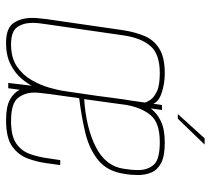

<svg xmlns="http://www.w3.org/2000/svg" viewBox="-50 -620 678 617"><g transform="rotate(90 288.5 -312.0)"><path d="M118 7Q71 7 54.5 -17Q38 -41 38 -78Q38 -89 39.5 -100.5Q41 -112 42 -124L78 -372Q84 -409 96.5 -438.5Q109 -468 137 -485.5Q165 -503 216 -503Q248 -503 277.5 -493.5Q307 -484 314 -466L318 -494H334L329 -458Q344 -478 370 -490.5Q396 -503 439 -503Q482 -503 504 -491.5Q526 -480 534.5 -460.5Q543 -441 543 -417Q543 -407 542 -395Q541 -383 539 -372Q531 -318 495 -289Q459 -260 406.5 -247.5Q354 -235 296 -228L282 -128V-127Q281 -116 279.5 -105.5Q278 -95 278 -84Q278 -53 295.5 -31Q313 -9 369 -9Q418 -9 442 -26Q466 -43 475.5 -70Q485 -97 489 -127L495 -167H511L505 -124Q501 -93 490 -63Q479 -33 451.5 -13Q424 7 367 7Q323 7 300.5 -5.5Q278 -18 269 -37L264 0H247L256 -76Q250 -63 233.5 -43Q217 -23 188.5 -8Q160 7 118 7ZM123 -9Q166 -9 193.5 -27.5Q221 -46 237.5 -74.5Q254 -103 262.5 -133Q271 -163 274 -186L288 -282L300 -372Q301 -378 302 -384Q303 -390 304 -396L310 -439Q309 -445 301.5 -456.5Q294 -468 274.5 -477.5Q255 -487 215 -487Q154 -487 128 -456.5Q102 -426 94 -369L59 -127Q57 -114 55.5 -101.5Q54 -89 54 -78Q54 -48 68 -28.5Q82 -9 123 -9ZM299 -244Q391 -250 453 -281.5Q515 -313 523 -372Q525 -384 526 -395.5Q527 -407 527 -418Q527 -448 510 -467.5Q493 -487 437 -487Q376 -487 351.5 -458.5Q327 -430 318 -381ZM347 -545 425 -631H445L362 -545Z"/></g></svg>

Font: Alumni Sans Pinstripe
Style: Italic
Weight: 400
Italic angle: -8°
Designer: Robert E. Leuschke
Foundry: Robert E. Leuschke
Version: Version 1.010; ttfautohint (v1.8.4.7-5d5b)